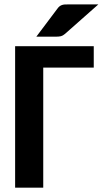

<svg xmlns="http://www.w3.org/2000/svg" viewBox="-20 -860 472 880"><path d="M49.3 0ZM409.7 -550.3H178.2V0H49.3V-648.4H409.7ZM430.7 -839.8 277.8 -704.6Q268.1 -696.3 259.3 -694.1Q250.5 -691.9 236.3 -691.9H146.5L242.7 -819.8Q247.6 -826.7 252.4 -830.6Q257.3 -834.5 263.2 -836.7Q269 -838.9 276.1 -839.4Q283.2 -839.8 293 -839.8Z"/></svg>

Font: Carlito
Style: Bold
Weight: 700
Designer: Lukasz Dziedzic
Foundry: tyPoland Lukasz Dziedzic
Version: Version 1.104